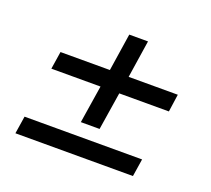

<svg xmlns="http://www.w3.org/2000/svg" viewBox="-98 -665 867 789"><g transform="rotate(20 335.5 -270.5)"><path d="M277 -135 303 -300H88L100 -377H316L341 -541H423L398 -377H613L602 -300H385L359 -135ZM40 0 52 -77H566L554 0Z"/></g></svg>

Font: Nunito Sans 10pt SemiExpanded SemiBold
Style: Italic
Weight: 600
Width: 6
Italic angle: -9°
Designer: Vernon Adams
Foundry: Vernon Adams
Version: Version 3.101;gftools[0.9.27]